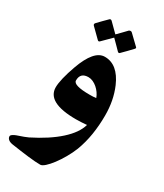

<svg xmlns="http://www.w3.org/2000/svg" viewBox="-243 -741 914 1067"><g transform="rotate(30 213.5 -207.5)"><path d="M246.1 -234.4Q257.3 -234.4 267.8 -234.9Q278.3 -235.4 287.1 -236.8Q281.7 -252.4 271.7 -266.6Q261.7 -280.8 249 -291.7Q236.3 -302.7 221.7 -309.3Q207 -315.9 192.4 -315.9Q140.6 -315.9 140.6 -265.6Q140.6 -234.4 246.1 -234.4ZM378.4 -177.7Q378.4 -113.3 368.9 -54.4Q359.4 4.4 339.4 57.6Q326.2 90.8 307.4 123.5Q288.6 156.2 269 182.1Q249.5 208 231.7 223.9Q213.9 239.7 202.6 239.7Q188 239.7 167.7 238.3Q147.5 236.8 122.8 233.9Q98.1 231 70.3 227.1Q42.5 223.1 12.7 218.8Q-5.4 215.8 -14.9 207.5Q-24.4 199.2 -24.4 188Q-24.4 181.6 -16.1 175.8Q-7.8 169.9 4.9 165Q29.8 156.7 47.4 150.1Q64.9 143.6 72.8 139.6Q176.3 87.9 239 31.2Q301.8 -25.4 317.4 -81.5Q299.3 -80.1 281.7 -79.1Q264.2 -78.1 248 -78.1Q62 -78.1 62 -176.8Q62 -200.2 71 -238.3Q80.1 -276.4 97.2 -323.7Q121.1 -390.6 150.4 -425Q179.7 -459.5 214.8 -459.5Q298.3 -459.5 344.7 -352.5Q361.8 -312.5 370.1 -269Q378.4 -225.6 378.4 -177.7ZM335.9 -593.8Q339.4 -591.8 339.4 -587.9Q339.4 -584.5 335.4 -580.6Q321.3 -565.9 306.2 -550Q291 -534.2 276.4 -520Q273.4 -516.6 270 -516.6Q266.1 -516.6 262.7 -520Q248.5 -534.2 234.4 -548.8Q220.2 -563.5 205.6 -577.6Q191.4 -563.5 176.5 -548.8Q161.6 -534.2 147.5 -520Q144 -516.6 140.6 -516.6Q137.7 -516.6 133.8 -520L74.2 -578.6Q70.8 -582.5 70.8 -586.4Q70.8 -590.8 75.7 -595.7Q88.9 -609.4 102.8 -623.8Q116.7 -638.2 130.9 -651.9Q133.8 -655.3 137.7 -655.3Q142.1 -655.3 146 -651.9L202.1 -596.2Q214.8 -608.9 229.5 -624Q244.1 -639.2 256.3 -651.9Q261.2 -655.3 266.6 -655.3Q272 -655.3 275.4 -651.9Z"/></g></svg>

Font: XB Zar
Style: Bold
Weight: 700
Designer: Behnam
Foundry: Irmug
Version: Version 8.005 2009